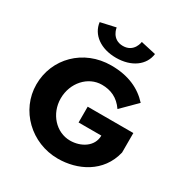

<svg xmlns="http://www.w3.org/2000/svg" viewBox="-247 -1317 1466 1527"><g transform="rotate(30 486.5 -554.0)"><path d="M613.5 -1123C613.5 -1123 601.5 -1020 498 -1020C394.7 -1020 382.5 -1123 382.5 -1123L244 -1092C257.2 -985 356.2 -911 498 -911C640 -911 739 -985 752.2 -1092ZM917.2 -462H498V-317H707C707 -216 609.2 -158 510.2 -158C382.5 -158 279.2 -272 279.2 -412C279.2 -555 382.5 -670 510.2 -670C590.5 -670 659.8 -641 712.5 -564L847.8 -699C768.7 -786 657.5 -840 498 -840C242.8 -840 55.8 -649 55.8 -412C55.8 -176 253.8 15 498 15C676.2 15 867.7 -74 917.2 -283Z"/></g></svg>

Font: Hussar
Style: BdWide
Weight: 700
Foundry: Cannot Into Space Fonts
Version: Version 2.00